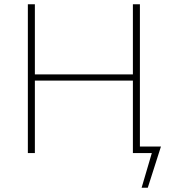

<svg xmlns="http://www.w3.org/2000/svg" viewBox="-20 -720 805 903"><path d="M111 0H144V-341H605V0H694L646 163H675L737 -31H638V-700H605V-370H144V-700H111Z"/></svg>

Font: Chess Sans ExtraLight
Style: Regular
Weight: 275
Designer: Wolf Bōese
Foundry: Wolf Bōese
Version: Version 7.223;Glyphs 3.3 (3306)